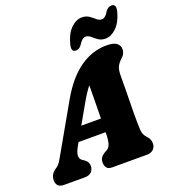

<svg xmlns="http://www.w3.org/2000/svg" viewBox="-189 -1048 1043 1169"><g transform="rotate(-20 333.0 -464.0)"><path d="M185 -196Q163.5 -158.5 163.5 -137.8Q163.5 -117 177.5 -107L191.5 -97.5Q205.5 -88 211 -77Q216.5 -66 216.5 -55Q216.5 -29 201 -14.5Q185.5 0 160.5 0H23Q-1.5 0 -13.8 -12.5Q-26 -25 -26 -46.5Q-26 -66 -17.5 -82.2Q-9 -98.5 20 -117.5Q33.5 -127 49.8 -155Q66 -183 83.5 -214L233 -476.5Q301 -596 382.5 -653Q464 -710 555.5 -710Q603 -710 622 -694.2Q641 -678.5 641 -655.5Q641 -642 635.2 -628.8Q629.5 -615.5 615 -603Q596.5 -587 585.8 -566.8Q575 -546.5 575 -506Q575 -471 574.5 -426.8Q574 -382.5 573.2 -338.2Q572.5 -294 572.2 -257.5Q572 -221 572.5 -202Q573.5 -176 574 -159Q574.5 -142 579.8 -128.8Q585 -115.5 599 -100.5Q618.5 -81 618.5 -53Q618.5 -30 603.2 -15Q588 0 561.5 0H337Q310 0 300.2 -14Q290.5 -28 290.5 -47Q290.5 -68 301.2 -81.5Q312 -95 333.5 -106L339 -109Q356.5 -118 363.5 -141.8Q370.5 -165.5 371 -201Q371 -207.5 371 -215H196ZM315 -425 245.5 -303H373Q373.5 -352.5 374.5 -408.2Q375.5 -464 375.5 -517.5Q363 -502 348 -479.2Q333 -456.5 315 -425ZM567 -750.5Q539 -750.5 520.2 -763.8Q501.5 -777 486.8 -790.2Q472 -803.5 455.5 -803.5Q432.5 -803.5 411.5 -768.5Q396 -744 372 -744Q339 -744 352.5 -794Q369 -856.5 402.8 -889Q436.5 -921.5 472.5 -921.5Q501 -921.5 519.8 -908.2Q538.5 -895 553.5 -881.8Q568.5 -868.5 585 -868.5Q608.5 -868.5 628.5 -904Q644.5 -928 668.5 -928Q701.5 -928 688 -878Q671 -815.5 637 -783Q603 -750.5 567 -750.5Z"/></g></svg>

Font: Fraunces 144pt SuperSoft Black
Style: Italic
Weight: 900
Italic angle: -16°
Version: Version 1.000;[b76b70a41]